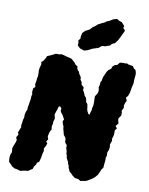

<svg xmlns="http://www.w3.org/2000/svg" viewBox="-99 -988 835 1077"><g transform="rotate(10 318.0 -450.0)"><path d="M92 17 73 11 59 9 43 0 36 -8 22 -22 20 -37V-52L23 -67L28 -78L26 -102L32 -118L39 -136L43 -150L37 -165L47 -182L42 -194L48 -208L55 -226L53 -234L56 -253L58 -269L62 -281V-299L65 -313L72 -329V-342L75 -357L78 -377L80 -388L81 -407L84 -418L81 -430L83 -451L94 -462L90 -477L94 -496L95 -511L98 -523V-541L97 -555L99 -571L105 -593L102 -605L113 -614L125 -633L128 -643L145 -650L166 -660L175 -665H198L204 -668L220 -665L229 -662L254 -656L265 -653L275 -645L287 -634L295 -623L307 -616V-606L312 -596L320 -588L324 -576L331 -567L336 -557V-546L345 -533L347 -519L357 -510L362 -505L360 -492L367 -480L372 -469L375 -460L384 -452L387 -441L389 -428L398 -417L401 -401L402 -389L405 -379L413 -364L420 -361L423 -374L428 -389V-399L432 -414L433 -431L432 -455V-468L443 -485L447 -498V-509L444 -522L448 -536L449 -552L455 -562L456 -573L460 -586L467 -601L473 -615L481 -626L495 -636L500 -650L512 -660L525 -663L537 -678L557 -680L569 -679L577 -681L587 -676L612 -672L620 -660L631 -652L635 -638L636 -627L633 -598V-579L631 -569L627 -552L624 -535L622 -522L615 -502L605 -492L612 -473L606 -462L601 -445L603 -433L594 -414L597 -401L596 -387L583 -368L585 -354L589 -341L575 -324L585 -312L575 -299V-276L573 -266L568 -250L570 -238L562 -217L564 -202L562 -187L555 -170L556 -150L552 -142V-123L550 -105L548 -81L540 -71L530 -48L524 -36L511 -21L500 -12L481 0L466 8L451 11L433 14L422 6L401 3L386 -8L377 -18L366 -27L361 -37L356 -49L355 -59L349 -69L348 -79L343 -87L336 -101L335 -112L330 -124V-135L324 -154V-171L317 -178L311 -190L312 -202L308 -212L298 -224L295 -236L292 -247L289 -258L288 -270L282 -284L278 -298L284 -310L276 -325L271 -334L261 -346L257 -355L259 -368L249 -379L242 -375L237 -358L231 -341L227 -327L230 -317L232 -306L227 -287V-277L223 -259L225 -241L219 -233L215 -221L211 -203L212 -195L216 -185L207 -171L215 -160L209 -145L201 -130L203 -116L199 -102L197 -91L195 -78L192 -66L188 -52L176 -44L174 -34L164 -21L159 -6L147 1L136 9L112 12ZM327 -710 303 -718 288 -732 289 -748 286 -760 296 -773V-786L300 -805L315 -820L337 -831L354 -849L363 -854L377 -867L400 -879L416 -886L422 -892L439 -899L459 -911L479 -917L494 -908L508 -904L526 -884L522 -873L534 -861L531 -852L525 -840L515 -818L504 -798L491 -781L475 -774L466 -763L439 -754L422 -753L405 -739L371 -728L346 -715Z"/></g></svg>

Font: Winky Rough
Style: Bold Italic
Weight: 700
Italic angle: -8.97852°
Designer: Simon Atzbach
Foundry: typofactur
Version: Version 1.206; ttfautohint (v1.8.4.7-5d5b)